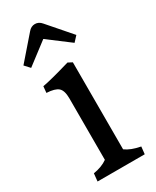

<svg xmlns="http://www.w3.org/2000/svg" viewBox="-191 -786 680 839"><g transform="rotate(-30 149.5 -366.5)"><path d="M112 -376Q112 -416 95.5 -430.5Q79 -445 37 -447L40 -479Q81 -486 183 -516L204 -505V-66Q231 -46 279 -37L275 0H37L41 -39Q84 -46 112 -66ZM110 -716Q124 -733 143.5 -733Q163 -733 177 -716L277 -601L253 -575L143 -658L34 -575L10 -601Z"/></g></svg>

Font: Cambo
Style: Regular
Weight: 400
Designer: Carolina Giovagnoli, Andres Torresi
Foundry: Carolina Giovagnoli, Andres Torresi
Version: Version 2.001